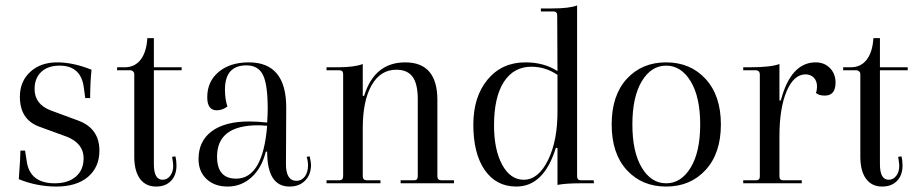

<svg xmlns="http://www.w3.org/2000/svg" viewBox="-20 -673 3370 705"><path d="M187 12Q116 12 49 -15Q55 -95 55 -120H72L78 -82Q89 0 181 0Q230 0 258.5 -24.5Q287 -49 287 -92Q287 -145 228 -170L124 -208Q53 -234 53 -318Q53 -374 91 -409Q129 -444 190 -444Q249 -444 316 -417Q311 -367 311 -313H293L288 -350Q278 -432 199 -432Q156 -432 131.5 -409Q107 -386 107 -346Q107 -291 165 -268L268 -230Q345 -201 345 -120Q345 -59 303 -23.5Q261 12 187 12Z M553 12Q515 12 494 -16.5Q473 -45 473 -98V-401Q473 -407 468.5 -411Q464 -415 459 -415H410V-426H438Q475 -426 496.5 -454Q518 -482 521 -533H545V-426H647V-415H545V-70Q545 -13 577 -13Q594 -13 605 -27.5Q616 -42 616 -64Q616 -73 612 -97L624 -99Q628 -84 628 -65Q628 -30 608 -9Q588 12 553 12Z M816 12Q768 12 738.5 -15.5Q709 -43 709 -89Q709 -155 757.5 -191Q806 -227 895 -227Q925 -227 961 -223Q963 -255 963 -274Q963 -363 945.5 -398Q928 -433 885 -433Q806 -433 806 -344Q806 -309 815 -282Q797 -268 776 -268Q741 -268 741 -316Q741 -374 783 -409Q825 -444 894 -444Q1031 -444 1031 -278L1030 -70Q1030 -9 1069 -9Q1087 -9 1099 -24.5Q1111 -40 1111 -65Q1111 -82 1106 -97L1117 -99Q1122 -77 1122 -68Q1122 -32 1100.5 -10Q1079 12 1043 12Q961 12 961 -116H956Q941 -56 903.5 -22Q866 12 816 12ZM777 -98Q777 -17 847 -17Q945 -17 961 -211Q939 -213 928 -213Q777 -213 777 -98Z M1179 0V-11H1226Q1240 -11 1240 -26V-401Q1240 -415 1226 -415H1179V-426H1220Q1282 -426 1312 -438V-321H1317Q1355 -444 1468 -444Q1586 -444 1586 -306V-26Q1586 -11 1601 -11H1647V0H1451V-11H1501Q1514 -11 1514 -26V-309Q1514 -365 1495 -391Q1476 -417 1435 -417Q1377 -417 1344.5 -360Q1312 -303 1312 -202V-26Q1312 -11 1327 -11H1377V0Z M1876 12Q1802 12 1760 -48.5Q1718 -109 1718 -215Q1718 -318 1770.5 -381Q1823 -444 1909 -444Q1978 -444 2027 -412L2026 -616Q2026 -631 2012 -631H1966V-642H2007Q2070 -642 2099 -653V-26Q2099 -11 2113 -11H2160L2161 0H2113Q2057 0 2027 6V-130H2021Q1977 12 1876 12ZM1903 -13Q1957 -13 1992.5 -85.5Q2028 -158 2027 -268V-398Q1983 -428 1931 -428Q1866 -428 1830 -372Q1794 -316 1794 -213Q1794 -123 1824 -68Q1854 -13 1903 -13Z M2571 -49Q2515 12 2426 12Q2337 12 2281.5 -48.5Q2226 -109 2226 -216Q2226 -323 2281.5 -383.5Q2337 -444 2426 -444Q2515 -444 2571 -383Q2627 -322 2627 -216Q2627 -110 2571 -49ZM2336.5 -57.5Q2371 0 2426 0Q2481 0 2516 -57.5Q2551 -115 2551 -216Q2551 -317 2516 -374.5Q2481 -432 2426 -432Q2371 -432 2336.5 -374.5Q2302 -317 2302 -216Q2302 -115 2336.5 -57.5Z M2709 0V-11H2756Q2770 -11 2770 -25V-399Q2770 -415 2754 -415H2709V-426H2735Q2810 -426 2842 -438V-304H2847Q2884 -444 2975 -444Q3007 -444 3027.5 -423Q3048 -402 3048 -370Q3048 -322 3009 -322Q2986 -322 2976 -332Q2980 -342 2980 -355Q2980 -376 2968 -388Q2956 -400 2937 -400Q2894 -399 2868 -337Q2842 -275 2842 -172V-25Q2842 -11 2856 -11H2924V0Z M3219 12Q3181 12 3160 -16.5Q3139 -45 3139 -98V-401Q3139 -407 3134.5 -411Q3130 -415 3125 -415H3076V-426H3104Q3141 -426 3162.5 -454Q3184 -482 3187 -533H3211V-426H3313V-415H3211V-70Q3211 -13 3243 -13Q3260 -13 3271 -27.5Q3282 -42 3282 -64Q3282 -73 3278 -97L3290 -99Q3294 -84 3294 -65Q3294 -30 3274 -9Q3254 12 3219 12Z"/></svg>

Font: Arapey Regular-Display
Style: Regular
Weight: 400
Designer: Eduardo Rodriguez Tunni
Foundry: Eduardo Rodriguez Tunni
Version: Version 4.000